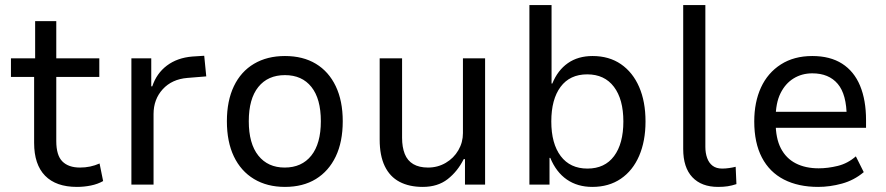

<svg xmlns="http://www.w3.org/2000/svg" viewBox="-20 -725 3481 754"><path d="M282 9Q200 9 157 -35Q114 -79 114 -164V-423H23V-496H118V-642H201V-496H370V-423H201V-171Q201 -115 225 -91Q249 -67 294 -67Q315 -67 334 -71Q353 -75 371 -83L385 -14Q364 -2 337 3.5Q310 9 282 9Z M496 0V-496H574V-386H578Q595 -437 635.5 -467.5Q676 -498 735 -503L782 -506L790 -425L716 -419Q655 -414 619 -374.5Q583 -335 583 -277V0Z M1099 9Q1029 9 977.5 -22Q926 -53 898.5 -110.5Q871 -168 871 -249Q871 -329 898.5 -386.5Q926 -444 977.5 -474.5Q1029 -505 1099 -505Q1170 -505 1220.5 -474.5Q1271 -444 1298.5 -386.5Q1326 -329 1326 -249Q1326 -168 1298.5 -110.5Q1271 -53 1220.5 -22Q1170 9 1099 9ZM1098 -67Q1165 -67 1202.5 -114Q1240 -161 1240 -249Q1240 -337 1203 -383.5Q1166 -430 1099 -430Q1032 -430 994.5 -383.5Q957 -337 957 -249Q957 -161 994.5 -114Q1032 -67 1098 -67Z M1640 9Q1587 9 1549 -11Q1511 -31 1491 -72.5Q1471 -114 1471 -177V-496H1559V-184Q1559 -147 1569.5 -120.5Q1580 -94 1603 -80.5Q1626 -67 1661 -67Q1699 -67 1730.5 -85.5Q1762 -104 1780 -135Q1798 -166 1798 -202V-496H1885V0H1806V-100H1801Q1777 -52 1738 -21.5Q1699 9 1640 9Z M2306 9Q2248 9 2206 -20Q2164 -49 2141 -105H2138V0H2059V-705H2146V-397H2149Q2170 -449 2210 -477Q2250 -505 2307 -505Q2372 -505 2418.5 -473Q2465 -441 2490 -383.5Q2515 -326 2515 -248Q2515 -171 2490 -113Q2465 -55 2418 -23Q2371 9 2306 9ZM2287 -63Q2355 -63 2391.5 -112Q2428 -161 2428 -248Q2428 -335 2391 -384Q2354 -433 2286 -433Q2218 -433 2181.5 -384Q2145 -335 2145 -248Q2145 -161 2182 -112Q2219 -63 2287 -63Z M2800 9Q2735 9 2699 -29Q2663 -67 2663 -140V-705H2750V-148Q2750 -124 2757 -104.5Q2764 -85 2778.5 -74Q2793 -63 2816 -63Q2829 -63 2843 -65Q2857 -67 2869 -70L2872 -2Q2854 4 2837.5 6.5Q2821 9 2800 9Z M3193 9Q3115 9 3058.5 -20Q3002 -49 2972 -106.5Q2942 -164 2942 -248Q2942 -324 2968.5 -381.5Q2995 -439 3046.5 -472Q3098 -505 3170 -505Q3240 -505 3287 -475Q3334 -445 3357.5 -388.5Q3381 -332 3381 -253V-223H3008V-286H3324L3305 -265Q3305 -354 3270 -395.5Q3235 -437 3170 -437Q3129 -437 3096.5 -417Q3064 -397 3045 -358.5Q3026 -320 3026 -260V-245Q3026 -182 3046.5 -142.5Q3067 -103 3105 -83.5Q3143 -64 3195 -64Q3231 -64 3270 -73.5Q3309 -83 3341 -111L3372 -49Q3334 -17 3286.5 -4Q3239 9 3193 9Z"/></svg>

Font: Nunito Sans 7pt SemiCondensed
Style: Regular
Weight: 400
Width: 4
Designer: Vernon Adams
Foundry: Vernon Adams
Version: Version 3.101;gftools[0.9.27]